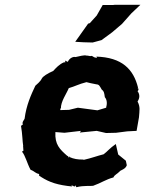

<svg xmlns="http://www.w3.org/2000/svg" viewBox="-20 -771 608 804"><path d="M556 -346C566 -361 566 -376 555 -391C559 -388 558 -392 560 -397C560 -404 553 -399 558 -404C539 -481 491 -531 382 -534C382 -534 386 -534 386 -529C366 -530 370 -540 358 -536C358 -536 343 -539 343 -538C333 -542 312 -535 296 -532C289 -535 271 -529 264 -512C253 -515 253 -523 253 -509C249 -509 246 -514 248 -510C229 -503 213 -485 203 -474C180 -464 159 -451 155 -442C148 -428 135 -419 128 -412C110 -374 90 -330 83 -274C83 -271 70 -259 76 -250L68 -244C74 -209 74 -178 77 -161C76 -157 78 -152 78 -140C80 -140 77 -140 72 -136C86 -120 93 -88 108 -60C125 -54 126 -46 145 -42C137 -35 155 -30 152 -30C188 -7 222 4 283 10C275 3 277 11 280 6C293 6 287 17 299 3C294 10 298 7 300 13C330 5 359 9 370 7C404 -5 424 -20 455 -28C460 -40 469 -40 484 -56C503 -65 507 -69 511 -79L507 -98L475 -124L465 -168C439 -150 429 -136 414 -125C386 -118 364 -109 328 -101C336 -106 323 -101 329 -103C307 -102 287 -106 272 -113C270 -114 270 -114 269 -115C268 -114 277 -121 268 -111C266 -117 263 -119 262 -118C230 -146 209 -166 212 -218L250 -215L319 -223L314 -216L385 -223L424 -214L466 -215L513 -221L552 -223L562 -280C564 -309 568 -323 556 -346ZM424 -319 426 -321H428L388 -309L306 -320L269 -311L232 -310C235 -322 233 -320 235 -316C234 -346 259 -379 268 -402C293 -409 310 -419 342 -427C347 -425 368 -421 383 -418C396 -417 397 -411 406 -396C415 -389 416 -385 419 -364C429 -353 429 -335 424 -319ZM410 -750 385 -706 356 -674 349 -672 295 -596 330 -594 368 -593 405 -603 450 -636 491 -671 530 -715 568 -751H461L453 -750Z"/></svg>

Font: Asimov Print
Style: DIt
Weight: 250
Width: 0
Designer: Google
Version: Version 2.000980: 2014